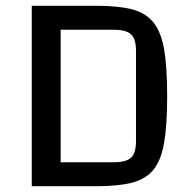

<svg xmlns="http://www.w3.org/2000/svg" viewBox="-20 -645 664 665"><path d="M90 -625H314Q390 -625 438 -612.5Q486 -600 512.5 -566Q539 -532 549 -471Q559 -410 559 -312Q559 -215 549 -153.5Q539 -92 512.5 -58.5Q486 -25 438 -12.5Q390 0 314 0H90ZM190 -542V-83H373Q417 -83 434 -99Q451 -115 451 -156V-469Q451 -510 434 -526Q417 -542 373 -542Z"/></svg>

Font: Changa
Style: Regular
Weight: 400
Designer: Eduardo Rodriguez Tunni
Foundry: Eduardo Rodriguez Tunni
Version: Version 3.003